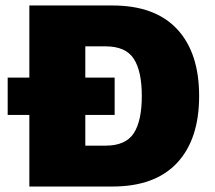

<svg xmlns="http://www.w3.org/2000/svg" viewBox="-20 -680 783 700"><path d="M8 -261V-397H87V-660H390Q545 -660 625.5 -574Q706 -488 706 -330Q706 -172 625.5 -86Q545 0 390 0H87V-261ZM365 -149Q438 -149 467.5 -194Q497 -239 497 -330Q497 -421 467.5 -466Q438 -511 365 -511H291V-397H398V-261H291V-149Z"/></svg>

Font: Work Sans ExtraBold
Style: Regular
Weight: 800
Designer: Wei Huang
Foundry: Wei Huang
Version: Version 2.012; ttfautohint (v1.8.3)